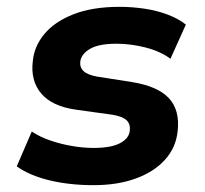

<svg xmlns="http://www.w3.org/2000/svg" viewBox="-20 -531 601 562"><path d="M254 11Q184 11 125.5 -3Q67 -17 29 -44L73 -146Q97 -130 128 -119.5Q159 -109 191.5 -103.5Q224 -98 254 -98Q305 -98 331.5 -112Q358 -126 360 -149Q362 -168 350.5 -179Q339 -190 310 -195L202 -210Q132 -220 100.5 -257.5Q69 -295 76 -352Q80 -395 109.5 -431Q139 -467 194.5 -489Q250 -511 330 -511Q367 -511 403.5 -505.5Q440 -500 471.5 -488Q503 -476 524 -459L479 -359Q449 -381 406 -392Q363 -403 321 -403Q269 -403 243.5 -388Q218 -373 215 -351Q213 -334 224.5 -323Q236 -312 263 -307L365 -291Q441 -279 474 -244Q507 -209 500 -147Q495 -99 463 -63.5Q431 -28 377.5 -8.5Q324 11 254 11Z"/></svg>

Font: Nunito Sans 8pt ExtraBold
Style: Italic
Weight: 800
Italic angle: -9°
Version: Version 3.101;gftools[0.9.27]